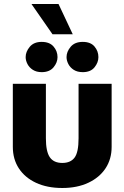

<svg xmlns="http://www.w3.org/2000/svg" viewBox="-20 -918 620 958"><path d="M209 -500V-228Q209 -162 228.5 -133.5Q248 -105 291 -105Q332 -105 352 -131.5Q372 -158 372 -228V-500H537V-185Q537 -124 506.5 -78Q476 -32 420.5 -6Q365 20 291 20Q215 20 159.5 -6Q104 -32 74 -78Q44 -124 44 -185V-500ZM108 -633Q108 -660 128.5 -684.5Q149 -709 188 -709Q227 -709 247 -686Q267 -663 267 -633Q267 -606 247 -582Q227 -558 188 -558Q162 -558 144 -569.5Q126 -581 117 -598.5Q108 -616 108 -633ZM312 -633Q312 -660 332.5 -684.5Q353 -709 393 -709Q432 -709 451.5 -686Q471 -663 471 -633Q471 -606 451.5 -582Q432 -558 393 -558Q366 -558 348 -569.5Q330 -581 321 -598.5Q312 -616 312 -633ZM137 -898H272L343 -747H242Z"/></svg>

Font: Moderustic
Style: Bold
Weight: 700
Designer: Tural Alisoy
Foundry: TAFT Foundry
Version: Version 2.120